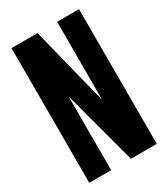

<svg xmlns="http://www.w3.org/2000/svg" viewBox="-175 -782 757 864"><g transform="rotate(-30 203.5 -350.0)"><path d="M28.3 0V-700H163.4L265.2 -294.1V-700H379V0H244.6L142.1 -383.7V0Z"/></g></svg>

Font: Georama ExtraCondensed Thin
Style: Regular
Weight: 100
Width: 2
Designer: Jean-Baptiste Levee
Foundry: Production Type
Version: Version 1.001